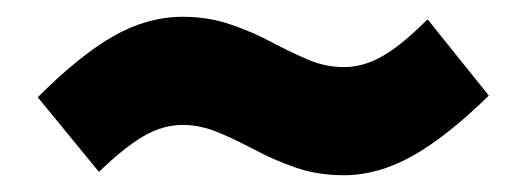

<svg xmlns="http://www.w3.org/2000/svg" viewBox="-20 -468 628 229"><path d="M390 -259Q359 -259 333 -268Q307 -277 284.5 -289Q262 -301 240.5 -310Q219 -319 198 -319Q174 -319 151 -305.5Q128 -292 98 -263L25 -352Q75 -402 115.5 -425Q156 -448 198 -448Q228 -448 254.5 -439Q281 -430 303.5 -418Q326 -406 347 -397Q368 -388 390 -388Q406 -388 421.5 -394Q437 -400 453.5 -412.5Q470 -425 490 -445L563 -354Q513 -305 472 -282Q431 -259 390 -259Z"/></svg>

Font: MuseoModerno Thin
Style: Bold
Weight: 700
Version: Version 1.003